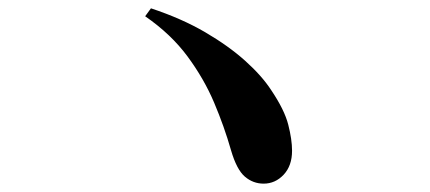

<svg xmlns="http://www.w3.org/2000/svg" viewBox="-20 -589 1040 464"><path d="M617.1 -145.2Q591.6 -145.2 571.8 -162.1Q551.9 -179.1 538.3 -225.9Q522 -283 497.5 -340.9Q473 -398.7 433.2 -452.6Q393.4 -506.5 330.8 -549.7L344.8 -568.9Q419.3 -544.2 475.9 -511.1Q532.5 -478 572.6 -442Q612.7 -406 635.2 -371.5Q667.5 -323.6 676.6 -287.7Q685.8 -251.8 685.8 -224.7Q685.8 -188.4 665.5 -166.8Q645.2 -145.2 617.1 -145.2Z"/></svg>

Font: Noto Serif SC ExtraLight
Style: Regular
Weight: 200
Designer: Ryoko NISHIZUKA 西塚涼子 (kana & ideographs); Frank Grießhammer (Latin, Greek & Cyrillic); Wenlong ZHANG 张文龙 (bopomofo); San
Foundry: Adobe
Version: Version 2.002-H1;hotconv 1.1.0;makeotfexe 2.6.0